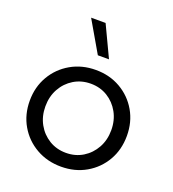

<svg xmlns="http://www.w3.org/2000/svg" viewBox="-135 -835 853 948"><g transform="rotate(20 291.5 -361.0)"><path d="M292.5 9.8Q219.7 9.8 161.6 -23.4Q103.5 -56.6 70.1 -114Q36.6 -171.4 36.6 -244.1Q36.6 -316.4 70.1 -373.8Q103.5 -431.2 161.6 -464.6Q219.7 -498 292.5 -498Q365.2 -498 422.9 -464.6Q480.5 -431.2 513.7 -373.8Q546.9 -316.4 546.9 -244.1Q546.9 -171.4 513.7 -114Q480.5 -56.6 422.9 -23.4Q365.2 9.8 292.5 9.8ZM292 -62.5Q341.3 -62.5 380.4 -86.4Q419.4 -110.4 442.1 -151.4Q464.8 -192.4 464.8 -244.1Q464.8 -295.9 442.1 -336.9Q419.4 -377.9 380.4 -401.9Q341.3 -425.8 292 -425.8Q242.7 -425.8 203.4 -401.9Q164.1 -377.9 141.4 -336.9Q118.7 -295.9 118.7 -244.1Q118.7 -192.4 141.4 -151.4Q164.1 -110.4 203.4 -86.4Q242.7 -62.5 292 -62.5ZM334.5 -569.3H275.9L181.2 -732.4H257.3Z"/></g></svg>

Font: Kumbh Sans
Style: Regular
Weight: 400
Version: Version 1.005